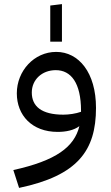

<svg xmlns="http://www.w3.org/2000/svg" viewBox="-20 -643 543 936"><path d="M73 273C359 213 448 91 448 -117C448 -289 364 -390 254 -390C146 -390 62 -297 62 -188C62 -81 136 0 261 0C302 0 340 -8 367 -28C342 74 253 140 45 186ZM252 -301C326 -301 375 -239 375 -103V-98C350 -89 316 -84 289 -84C182 -84 135 -125 135 -192C135 -254 184 -301 252 -301ZM225 -440H282V-623L225 -616Z"/></svg>

Font: FiraGO Unicode
Style: Regular
Weight: 400
Designer: bBox Type
Foundry: bBox Type GmbH
Version: Version 1.001;PS 001.001;hotconv 1.0.88;makeotf.lib2.5.64775